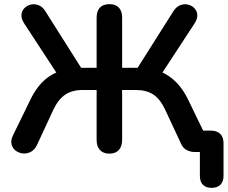

<svg xmlns="http://www.w3.org/2000/svg" viewBox="-20 -733 1098 926"><path d="M1001 173Q973 173 958.5 158Q944 143 944 115V-58L1002 0H917Q900 0 882 -8.5Q864 -17 854 -38L777 -203Q753 -255 719.5 -277Q686 -299 636 -299H569V-58Q569 -27 553 -9.5Q537 8 508 8Q478 8 462 -9.5Q446 -27 446 -58V-299H379Q328 -299 294.5 -276.5Q261 -254 237 -203L158 -33Q147 -10 128.5 -0.5Q110 9 90.5 7Q71 5 55.5 -6.5Q40 -18 35.5 -38Q31 -58 44 -83L126 -251Q158 -318 204 -354.5Q250 -391 314 -401L264 -364L96 -621Q82 -643 83.5 -662Q85 -681 98 -694Q111 -707 129 -711Q147 -715 166 -708Q185 -701 198 -680L382 -389L358 -406H446V-648Q446 -680 462 -696.5Q478 -713 508 -713Q537 -713 553 -696.5Q569 -680 569 -648V-406H658L633 -389L817 -680Q831 -701 849.5 -708Q868 -715 886 -711Q904 -707 917 -694Q930 -681 931.5 -662Q933 -643 919 -621L751 -364L701 -401Q744 -395 778 -376Q812 -357 839.5 -326Q867 -295 888 -251L985 -51L939 -103H997Q1026 -103 1042 -87.5Q1058 -72 1058 -43V115Q1058 143 1043 158Q1028 173 1001 173Z"/></svg>

Font: Nunito
Style: Bold
Weight: 700
Designer: Vernon Adams
Foundry: Vernon Adams
Version: Version 3.602